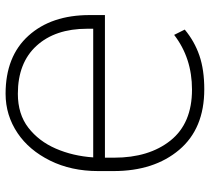

<svg xmlns="http://www.w3.org/2000/svg" viewBox="-52 -693 752 688"><g transform="rotate(90 324.0 -349.0)"><path d="M316 7Q182 7 108 -75Q34 -157 34 -294V-349H545V-382Q545 -507 483.5 -584Q422 -661 301 -661Q188 -661 105 -597L86 -635Q128 -670 179 -687.5Q230 -705 300 -705Q441 -705 517 -615Q593 -525 593 -380V-325Q593 -228 555.5 -152.5Q518 -77 457 -36Q393 7 316 7ZM316 -37Q389 -37 437.5 -74.5Q486 -112 512.5 -173Q539 -234 544 -307H83V-285Q83 -171 144 -104Q205 -37 316 -37Z"/></g></svg>

Font: LXGW 975 Gothic SC 200W
Style: Regular
Weight: 200
Version: Version 2.01;February 25, 2021